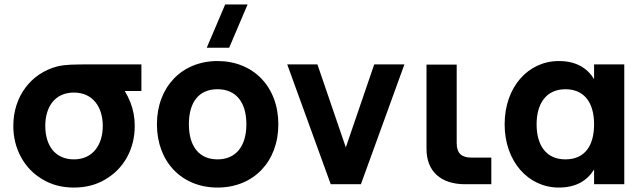

<svg xmlns="http://www.w3.org/2000/svg" viewBox="-20 -830 2902 865"><path d="M313 15C366 15 413.5 3 455 -22C496.5 -46.5 529 -79.5 552.5 -122C575.5 -164.5 587 -211.5 587 -263C587 -300 580.5 -335.5 567.5 -369C560 -387.5 551.5 -404.5 542 -420H617V-540H393C350.5 -540 318.5 -539.5 297 -538.5C275 -537.5 255.5 -535 239 -531C118.5 -500 40 -394.5 40 -263C40 -211.5 51.5 -165 74.5 -122.5C97.5 -80 130 -46.5 171.5 -22C213 3 260 15 313 15ZM313 -112C229.5 -112 184 -173 184 -263C184 -347 226 -413 313 -413C397 -413 443 -349 443 -263C443 -176.5 397.5 -112 313 -112Z M1012.5 -615 1095.5 -810H994.5L911.5 -615ZM960 15C1122 15 1234 -101.5 1234 -270C1234 -438.5 1122 -555 960 -555C799 -555 687 -438 687 -270C687 -101.5 798.5 15 960 15ZM960 -112C878 -112 831 -169.5 831 -270C831 -371.5 877 -428 960 -428C1042.5 -428 1090 -370.5 1090 -270C1090 -170.5 1042 -112 960 -112Z M1606 0 1802 -540H1666L1538 -166L1410 -540H1274L1470 0Z M2193.5 -120H2102.5C2058.5 -120 2037.5 -141 2037.5 -185V-539H1901.5V-159C1901.5 -58.5 1965.5 0 2075.5 0H2193.5Z M2656.5 -540V-473.5C2625 -524.5 2574.5 -555 2497.5 -555C2359.5 -555 2253.5 -438 2253.5 -270C2253.5 -103 2359.5 15 2497.5 15C2574.5 15 2625 -15.5 2656.5 -66.5V0H2792.5V-540ZM2527.5 -428C2612.5 -428 2656.5 -367 2656.5 -270C2656.5 -176 2616.5 -112 2527.5 -112C2441.5 -112 2397.5 -174 2397.5 -270C2397.5 -363 2440.5 -428 2527.5 -428Z"/></svg>

Font: Vela Sans ExtBd
Style: Regular
Weight: 800
Designer: Principal design: Mikhail Sharanda - project Manrope.
Design modification: Ravid Balaliev
Foundry: Mikhail Sharanda
Version: Version 1.001